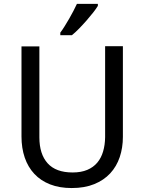

<svg xmlns="http://www.w3.org/2000/svg" viewBox="-20 -951 738 981"><path d="M607.9 -714.8V-252Q607.9 -196.3 591.8 -148.4Q575.7 -100.6 543.2 -65.4Q510.7 -30.3 461.7 -10.3Q412.6 9.8 346.2 9.8Q283.7 9.8 235.8 -9Q188 -27.8 155.5 -62.5Q123 -97.2 106.4 -145.8Q89.8 -194.3 89.8 -253.9V-713.9H181.2V-249Q181.2 -163.6 223.4 -116.7Q265.6 -69.8 351.1 -69.8Q394.5 -69.8 425.8 -83Q457 -96.2 477.1 -120.1Q497.1 -144 506.8 -177.2Q516.6 -210.4 517.1 -250V-714.8ZM288.1 -784.2Q298.8 -798.3 310.3 -816.9Q321.8 -835.4 333.3 -855.2Q344.7 -875 355 -894.8Q365.2 -914.6 373 -931.2H480V-920.9Q472.2 -907.7 456.8 -887.9Q441.4 -868.2 422.6 -846.7Q403.8 -825.2 384 -804.9Q364.3 -784.7 347.2 -771H288.1Z"/></svg>

Font: Genotype
Style: Regular
Weight: 400
Foundry: Ascender Corporation
Version: Version 1.00